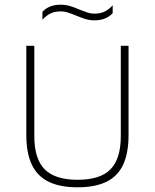

<svg xmlns="http://www.w3.org/2000/svg" viewBox="-20 -790 659 817"><path d="M310 7Q235.5 7 187.2 -16.5Q139 -40 115.5 -89.2Q92 -138.5 92 -215.5V-595H126V-211Q126 -114 170.2 -69.5Q214.5 -25 310 -25Q406.5 -25 450.2 -69.5Q494 -114 494 -211V-595H527V-215.5Q527 -138.5 504 -89.2Q481 -40 432.8 -16.5Q384.5 7 310 7ZM382 -703.5Q360 -703.5 340.5 -710Q321 -716.5 303 -724Q286.5 -731 270.5 -736.2Q254.5 -741.5 238 -741.5Q213.5 -741.5 195.2 -732.8Q177 -724 160.5 -706V-739.5Q174 -754.5 193.2 -762.2Q212.5 -770 238 -770Q260 -770 279.8 -763.8Q299.5 -757.5 317.5 -749.5Q334 -743 349.8 -737.5Q365.5 -732 382 -732Q407 -732 425.2 -740.8Q443.5 -749.5 459.5 -767.5V-734Q446.5 -719.5 427.2 -711.5Q408 -703.5 382 -703.5Z"/></svg>

Font: Encode Sans SC Thin
Style: Regular
Weight: 250
Designer: Multiple Designers
Foundry: Impallari Type
Version: Version 3.002